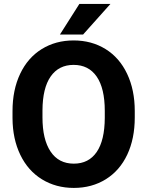

<svg xmlns="http://www.w3.org/2000/svg" viewBox="-20 -921 730 951"><path d="M42 0ZM647.5 -339.4Q647.5 -234.4 610.4 -155.3Q573.2 -76.2 504.2 -33.2Q435.1 9.8 345.7 9.8Q257.3 9.8 188 -32.7Q118.7 -75.2 80.6 -154.1Q42.5 -232.9 42 -335.4V-370.6Q42 -475.6 79.8 -555.4Q117.7 -635.3 186.8 -678Q255.9 -720.7 344.7 -720.7Q433.6 -720.7 502.7 -678Q571.8 -635.3 609.6 -555.4Q647.5 -475.6 647.5 -371.1ZM499 -371.6Q499 -483.4 459 -541.5Q418.9 -599.6 344.7 -599.6Q271 -599.6 231 -542.2Q190.9 -484.9 190.4 -374V-339.4Q190.4 -230.5 230.5 -170.4Q270.5 -110.4 345.7 -110.4Q419.4 -110.4 459 -168.2Q498.5 -226.1 499 -336.9ZM373 -901.4H526.9L391.6 -750H276.9Z"/></svg>

Font: Roboto
Style: Bold
Weight: 700
Designer: Google
Version: Version 2.134; 2016; ttfautohint (v1.6)